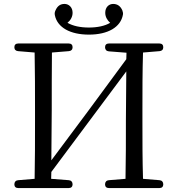

<svg xmlns="http://www.w3.org/2000/svg" viewBox="-20 -952 902 976"><path d="M432 -776C529 -776 594 -814 605 -878C606 -885 605 -890 602 -899C592 -922 576 -932 555 -932C534 -932 515 -916 515 -887C515 -867 525 -849 540 -836C513 -820 475 -812 432 -812C388 -812 351 -820 323 -836C339 -849 349 -867 349 -887C349 -916 329 -932 308 -932C287 -932 272 -922 262 -899C258 -890 257 -884 259 -874C272 -812 337 -776 432 -776ZM73 4H329C342 4 349 -3 349 -15C349 -27 342 -35 330 -36L240 -43L241 -78L622 -589L620 -342C620 -238 620 -140 618 -43L533 -36C521 -35 514 -27 514 -15C514 -3 521 4 534 4H790C803 4 810 -3 810 -15C810 -27 803 -35 791 -36L707 -43C704 -140 704 -237 704 -336V-391C704 -490 704 -588 707 -685L791 -692C803 -693 810 -700 810 -712C810 -724 803 -731 790 -731H534C521 -731 514 -724 514 -712C514 -700 521 -692 533 -691L623 -684L622 -651L429 -389L241 -137L243 -391C243 -490 243 -588 244 -685L330 -692C342 -693 349 -700 349 -712C349 -724 342 -731 329 -731H73C60 -731 53 -724 53 -712C53 -700 60 -693 72 -692L156 -685C158 -587 158 -490 158 -391V-336C158 -237 158 -140 156 -43L72 -36C60 -35 53 -27 53 -15C53 -3 60 4 73 4Z"/></svg>

Font: 寒蝉锦书宋
Style: Regular
Weight: 400
Designer: 寒蝉锦书宋{Warren} 思源宋体{Ryoko NISHIZUKA 西塚涼子 (kana & ideographs); Frank Grießhammer (Latin, Greek & Cyrillic); Wenlong ZHANG 
Foundry: Adobe & ChillType
Version: Version 2.000;Glyphs 3.1.1 (3135)